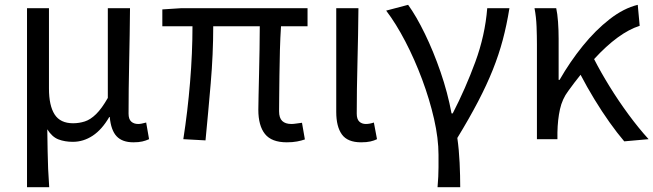

<svg xmlns="http://www.w3.org/2000/svg" viewBox="-20 -577 2709 796"><path d="M92 199V-543H183V-210Q183 -139 206.5 -102.5Q230 -66 283 -66Q308 -66 331.5 -73.5Q355 -81 378.5 -104Q402 -127 427 -171V-543H519Q518 -433 515.5 -318.5Q513 -204 513 -106Q513 -83 524 -73Q535 -63 553 -63Q565 -63 586 -69L598 0Q585 6 570 9.5Q555 13 533 13Q487 13 463.5 -12Q440 -37 435 -92H433Q403 -40 364.5 -14.5Q326 11 282 11Q249 11 222.5 1Q196 -9 176 -41Q177 12 177.5 50Q178 88 179.5 122Q181 156 184 199Z M1169 13Q1106 13 1078.5 -21.5Q1051 -56 1051 -122Q1051 -143 1052 -182.5Q1053 -222 1054 -271Q1055 -320 1056 -371.5Q1057 -423 1057 -468H864Q864 -353 853.5 -230.5Q843 -108 832 5L740 0Q758 -115 768 -236.5Q778 -358 778 -468H653V-538L731 -543H1255V-468H1145Q1142 -422 1140.5 -369Q1139 -316 1138.5 -265.5Q1138 -215 1137.5 -175.5Q1137 -136 1137 -116Q1137 -88 1150 -75.5Q1163 -63 1188 -63Q1196 -63 1206 -64.5Q1216 -66 1232 -68L1244 1Q1230 6 1211.5 9.5Q1193 13 1169 13Z M1477 13Q1421 13 1397.5 -19.5Q1374 -52 1374 -113V-543H1466Q1465 -433 1462 -318.5Q1459 -204 1459 -106Q1459 -83 1469.5 -73Q1480 -63 1497 -63Q1512 -63 1530 -69L1543 0Q1531 6 1515.5 9.5Q1500 13 1477 13Z M1794 199Q1796 174 1797 155.5Q1798 137 1798 116Q1798 95 1798 65Q1798 -3 1779.5 -84Q1761 -165 1730 -248Q1699 -331 1660.5 -405Q1622 -479 1581 -533L1672 -557Q1706 -510 1741.5 -437Q1777 -364 1806.5 -278.5Q1836 -193 1852 -107H1857Q1910 -210 1950.5 -320Q1991 -430 2000 -543H2092Q2081 -474 2064.5 -412Q2048 -350 2023 -287.5Q1998 -225 1962 -156Q1926 -87 1876 -5Q1883 44 1885.5 98Q1888 152 1888 199Z M2206 0V-394Q2206 -427 2204.5 -467Q2203 -507 2196 -543H2286Q2291 -521 2293.5 -486.5Q2296 -452 2296 -416V-246H2300Q2343 -321 2396 -386.5Q2449 -452 2507.5 -497.5Q2566 -543 2624 -557L2632 -470Q2544 -442 2443 -332Q2470 -279 2507 -219Q2544 -159 2586 -102Q2628 -45 2669 0L2568 9Q2539 -25 2507 -70Q2475 -115 2444 -166Q2413 -217 2387 -267Q2374 -251 2361.5 -234.5Q2349 -218 2336 -200Q2311 -167 2301.5 -124Q2292 -81 2291 -28V0Z"/></svg>

Font: Source Han Sans SC
Style: Regular
Weight: 400
Designer: Ryoko NISHIZUKA 西塚涼子 (kana, bopomofo & ideographs); Paul D. Hunt (Latin, Greek & Cyrillic); Sandoll Communications 산돌커뮤니
Foundry: Adobe
Version: Version 2.002;hotconv 1.0.116;makeotfexe 2.5.65601; ttfautoh